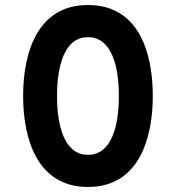

<svg xmlns="http://www.w3.org/2000/svg" viewBox="-20 -732 700 764"><path d="M330 12C531 12 588 -178 588 -350C588 -525 531 -712 330 -712C129 -712 72 -523 72 -350C72 -178 129 12 330 12ZM330 -116C235 -116 207 -233 207 -350C207 -467 235 -584 330 -584C425 -584 453 -467 453 -350C453 -233 425 -116 330 -116Z"/></svg>

Font: Overpass ExtraBold
Style: Regular
Weight: 800
Designer: Delve Withrington, Thomas Jockin
Foundry: Delve Fonts
Version: Version 3.000;DELV;Overpass